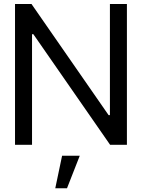

<svg xmlns="http://www.w3.org/2000/svg" viewBox="-20 -748 733 992"><path d="M57.6 0H145.5V-571.3H152.3L548.8 0H635.7V-727.5H547.9V-153.3H541L142.6 -727.5H57.6ZM265.6 224.6H326.2L392.1 56.6H300.8Z"/></svg>

Font: Guggenheim Sans Display
Style: Regular
Weight: 400
Designer: Modified by Tom Baber under direction of Pentagram Design 2023
Foundry: rsms
Version: Version 1.001;Glyphs 3.1.2 (3151)